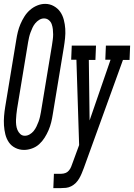

<svg xmlns="http://www.w3.org/2000/svg" viewBox="-34 -765 691 990"><path d="M90 8Q66 8 45 -2.5Q24 -13 11.5 -31.5Q-1 -50 -6.5 -72.5Q-12 -95 -13.5 -118.5Q-15 -142 -13 -166.5Q-11 -191 -7 -215L50 -560Q53 -580 58 -600.5Q63 -621 71.5 -641Q80 -661 92 -680Q104 -699 120.5 -713.5Q137 -728 157.5 -736.5Q178 -745 199 -745Q223 -745 243.5 -733.5Q264 -722 276.5 -704Q289 -686 295 -663Q301 -640 302.5 -616.5Q304 -593 301.5 -568.5Q299 -544 295 -520L238 -175Q235 -155 230 -134.5Q225 -114 216.5 -94Q208 -74 196 -55Q184 -36 168 -21.5Q152 -7 131 0.5Q110 8 90 8ZM94 -65Q107 -65 119 -72Q131 -79 139.5 -89.5Q148 -100 154 -112.5Q160 -125 164.5 -137Q169 -149 172 -162Q175 -175 177 -187L234 -532Q236 -546 238 -560Q240 -574 240 -587.5Q240 -601 238.5 -614.5Q237 -628 232.5 -640.5Q228 -653 217.5 -661.5Q207 -670 193 -670Q180 -670 168 -662.5Q156 -655 147.5 -644.5Q139 -634 133.5 -622Q128 -610 123.5 -598Q119 -586 116 -573Q113 -560 111 -548L54 -203Q52 -189 50.5 -175Q49 -161 48.5 -147.5Q48 -134 49.5 -120.5Q51 -107 56 -95Q61 -83 70.5 -74Q80 -65 94 -65ZM241 205 244 131H282Q293 131 303.5 127Q314 123 321.5 114Q329 105 333 94.5Q337 84 341 73L374 -17L360 -457H333L336 -530H461L458 -456H424L428 -144L536 -457H509L512 -530H637L634 -456H600L398 102Q393 115 387.5 128.5Q382 142 374.5 155Q367 168 356.5 178.5Q346 189 333 195.5Q320 202 306.5 203.5Q293 205 279 205Z"/></svg>

Font: Iosevka Slab Extended Oblique
Style: Regular
Weight: 400
Width: 7
Italic angle: -9°
Monospace: yes
Designer: Belleve Invis
Foundry: Belleve Invis
Version: Version 11.1.0; ttfautohint (v1.8.3)